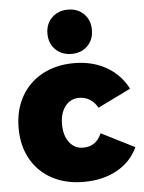

<svg xmlns="http://www.w3.org/2000/svg" viewBox="-56 -848 674 899"><g transform="rotate(-5 281.0 -398.0)"><path d="M313 -387Q273 -387 248 -355Q223 -323 223 -271Q223 -218 247.5 -185.5Q272 -153 313 -153Q374 -153 399 -213L556 -134Q525 -67 458.5 -30Q392 7 302 7Q217 7 153 -27.5Q89 -62 54 -124.5Q19 -187 19 -270Q19 -354 54.5 -417.5Q90 -481 154.5 -516Q219 -551 304 -551Q389 -551 454.5 -514Q520 -477 555 -409L400 -333Q386 -359 363.5 -373Q341 -387 313 -387ZM401 -699Q401 -653 372 -624Q343 -595 297 -595Q251 -595 221.5 -624Q192 -653 192 -699Q192 -745 221.5 -774Q251 -803 297 -803Q343 -803 372 -774Q401 -745 401 -699Z"/></g></svg>

Font: #9Slide03 Montserrat ExtraBold
Style: Regular
Weight: 800
Designer: Julieta Ulanovsky
Foundry: Julieta Ulanovsky
Version: Version 6.001